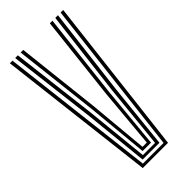

<svg xmlns="http://www.w3.org/2000/svg" viewBox="-251 -857 914 914"><g transform="rotate(-45 206.0 -400.0)"><path d="M120.8 0 26.2 -800H43.8L136.2 -14.5H275.5L367.8 -800H385.2L290.8 0ZM149 -29 115.8 -353.8 61.8 -800H79.8L132.2 -363.5L164.8 -43.2H247L279.2 -363.5L331.8 -800H349.8L295.8 -353.8L262.2 -29ZM177.5 -57.8 148 -370 98.8 -800H116.2L163.5 -377.5L191.5 -72.2H220.2L247.8 -377.5L295.2 -800H312.8L263.8 -370L234.2 -57.8Z"/></g></svg>

Font: Big Shoulders Inline Text Medium
Style: Regular
Weight: 500
Designer: Patric King
Foundry: XO Type Co
Version: Version 1.000